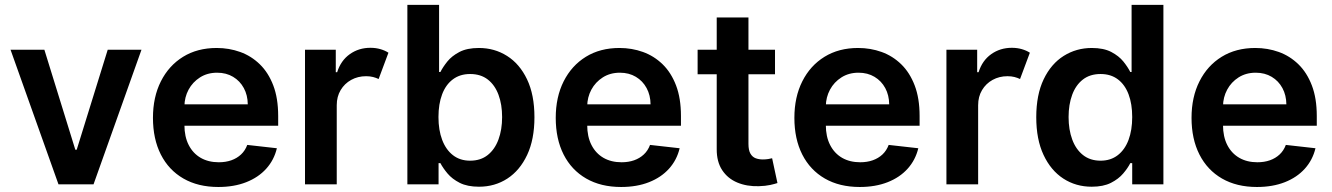

<svg xmlns="http://www.w3.org/2000/svg" viewBox="-20 -747 5398 778"><path d="M553.3 -545.5 359 0H217L22.7 -545.5H159.8L285.2 -140.3H290.8L416.5 -545.5Z M864.7 10.7Q782.7 10.7 723.2 -23.6Q663.7 -57.9 631.7 -120.9Q599.8 -183.9 599.8 -269.5Q599.8 -353.7 631.9 -417.4Q664.1 -481.2 721.9 -516.9Q779.8 -552.6 858 -552.6Q908.4 -552.6 953.3 -536.4Q998.2 -520.2 1032.8 -486.5Q1067.5 -452.8 1087.4 -400.7Q1107.2 -348.7 1107.2 -277V-237.6H660.2V-324.2H984Q983.7 -361.2 968 -390.1Q952.4 -419 924.5 -435.7Q896.7 -452.4 859.7 -452.4Q820.3 -452.4 790.5 -433.4Q760.7 -414.4 744.1 -383.7Q727.6 -353 727.3 -316.4V-240.8Q727.3 -193.2 744.7 -159.3Q762.1 -125.4 793.3 -107.4Q824.6 -89.5 866.5 -89.5Q894.5 -89.5 917.3 -97.5Q940 -105.5 956.7 -121.1Q973.4 -136.7 981.9 -159.8L1101.9 -146.3Q1090.6 -98.7 1058.8 -63.4Q1027 -28.1 977.6 -8.7Q928.3 10.7 864.7 10.7Z M1215.9 0V-545.5H1340.6V-454.5H1346.2Q1361.2 -501.8 1397.4 -527.5Q1433.6 -553.3 1480.8 -553.3Q1502.8 -553.3 1521.3 -547.9Q1539.8 -542.6 1554 -533.4L1514.2 -426.8Q1503.9 -431.8 1491.5 -435Q1479 -438.2 1463.4 -438.2Q1430 -438.2 1403.1 -423.3Q1376.1 -408.4 1360.3 -381.9Q1344.5 -355.5 1344.5 -320.7V0Z M1630.7 0V-727.3H1759.2V-455.3H1764.6Q1774.5 -475.1 1792.6 -497.7Q1810.7 -520.2 1841.6 -536.4Q1872.5 -552.6 1920.5 -552.6Q1983.7 -552.6 2034.6 -520.4Q2085.6 -488.3 2115.6 -425.6Q2145.6 -362.9 2145.6 -272Q2145.6 -182.2 2116.1 -119.3Q2086.6 -56.5 2035.9 -23.4Q1985.1 9.6 1920.8 9.6Q1873.9 9.6 1843 -6Q1812.1 -21.7 1793.5 -43.9Q1774.9 -66.1 1764.6 -85.9H1757.1V0ZM1756.7 -272.7Q1756.7 -219.8 1771.8 -180Q1786.9 -140.3 1815.5 -118.1Q1844.1 -95.9 1884.9 -95.9Q1927.6 -95.9 1956.3 -118.8Q1985.1 -141.7 1999.8 -181.6Q2014.6 -221.6 2014.6 -272.7Q2014.6 -323.5 2000 -362.9Q1985.4 -402.3 1956.7 -424.7Q1927.9 -447.1 1884.9 -447.1Q1843.8 -447.1 1815 -425.4Q1786.2 -403.8 1771.5 -364.7Q1756.7 -325.6 1756.7 -272.7Z M2496.8 10.7Q2414.8 10.7 2355.3 -23.6Q2295.8 -57.9 2263.8 -120.9Q2231.9 -183.9 2231.9 -269.5Q2231.9 -353.7 2264 -417.4Q2296.2 -481.2 2354 -516.9Q2411.9 -552.6 2490.1 -552.6Q2540.5 -552.6 2585.4 -536.4Q2630.3 -520.2 2665 -486.5Q2699.6 -452.8 2719.5 -400.7Q2739.3 -348.7 2739.3 -277V-237.6H2292.3V-324.2H2616.1Q2615.8 -361.2 2600.1 -390.1Q2584.5 -419 2556.6 -435.7Q2528.8 -452.4 2491.8 -452.4Q2452.4 -452.4 2422.6 -433.4Q2392.8 -414.4 2376.2 -383.7Q2359.7 -353 2359.4 -316.4V-240.8Q2359.4 -193.2 2376.8 -159.3Q2394.2 -125.4 2425.4 -107.4Q2456.7 -89.5 2498.6 -89.5Q2526.6 -89.5 2549.4 -97.5Q2572.1 -105.5 2588.8 -121.1Q2605.5 -136.7 2614 -159.8L2734 -146.3Q2722.7 -98.7 2690.9 -63.4Q2659.1 -28.1 2609.7 -8.7Q2560.4 10.7 2496.8 10.7Z M3120.4 -545.5V-446H2806.8V-545.5ZM2884.2 -676.1H3012.8V-164.1Q3012.8 -138.1 3020.8 -124.5Q3028.8 -110.8 3041.9 -105.8Q3055 -100.9 3071 -100.9Q3083.1 -100.9 3093.2 -102.6Q3103.3 -104.4 3108.7 -105.8L3130.3 -5.3Q3120 -1.8 3101 2.5Q3082 6.7 3054.7 7.5Q3006.4 8.9 2967.7 -7.3Q2929 -23.4 2906.4 -57.5Q2883.9 -91.6 2884.2 -142.8Z M3463.8 10.7Q3381.7 10.7 3322.3 -23.6Q3262.8 -57.9 3230.8 -120.9Q3198.9 -183.9 3198.9 -269.5Q3198.9 -353.7 3231 -417.4Q3263.1 -481.2 3321 -516.9Q3378.9 -552.6 3457 -552.6Q3507.5 -552.6 3552.4 -536.4Q3597.3 -520.2 3631.9 -486.5Q3666.5 -452.8 3686.4 -400.7Q3706.3 -348.7 3706.3 -277V-237.6H3259.2V-324.2H3583.1Q3582.7 -361.2 3567.1 -390.1Q3551.5 -419 3523.6 -435.7Q3495.7 -452.4 3458.8 -452.4Q3419.4 -452.4 3389.6 -433.4Q3359.7 -414.4 3343.2 -383.7Q3326.7 -353 3326.3 -316.4V-240.8Q3326.3 -193.2 3343.8 -159.3Q3361.2 -125.4 3392.4 -107.4Q3423.7 -89.5 3465.6 -89.5Q3493.6 -89.5 3516.3 -97.5Q3539.1 -105.5 3555.8 -121.1Q3572.4 -136.7 3581 -159.8L3701 -146.3Q3689.6 -98.7 3657.8 -63.4Q3626.1 -28.1 3576.7 -8.7Q3527.3 10.7 3463.8 10.7Z M3815 0V-545.5H3939.6V-454.5H3945.3Q3960.2 -501.8 3996.4 -527.5Q4032.7 -553.3 4079.9 -553.3Q4101.9 -553.3 4120.4 -547.9Q4138.8 -542.6 4153.1 -533.4L4113.3 -426.8Q4103 -431.8 4090.6 -435Q4078.1 -438.2 4062.5 -438.2Q4029.1 -438.2 4002.1 -423.3Q3975.1 -408.4 3959.3 -381.9Q3943.5 -355.5 3943.5 -320.7V0Z M4403.8 9.6Q4339.5 9.6 4288.7 -23.4Q4237.9 -56.5 4208.5 -119.3Q4179 -182.2 4179 -272Q4179 -362.9 4209 -425.6Q4239 -488.3 4290.1 -520.4Q4341.3 -552.6 4404.1 -552.6Q4452.1 -552.6 4483 -536.4Q4513.8 -520.2 4532 -497.7Q4550.1 -475.1 4560 -455.3H4565.3V-727.3H4694.2V0H4567.8V-85.9H4560Q4550.1 -66.1 4531.2 -43.9Q4512.4 -21.7 4481.5 -6Q4450.6 9.6 4403.8 9.6ZM4439.6 -95.9Q4480.5 -95.9 4509.2 -118.1Q4538 -140.3 4552.9 -180Q4567.8 -219.8 4567.8 -272.7Q4567.8 -325.6 4553.1 -364.7Q4538.4 -403.8 4509.8 -425.4Q4481.2 -447.1 4439.6 -447.1Q4396.7 -447.1 4367.9 -424.7Q4339.1 -402.3 4324.6 -362.9Q4310 -323.5 4310 -272.7Q4310 -221.6 4324.8 -181.6Q4339.5 -141.7 4368.4 -118.8Q4397.4 -95.9 4439.6 -95.9Z M5073.2 10.7Q4991.1 10.7 4931.6 -23.6Q4872.2 -57.9 4840.2 -120.9Q4808.2 -183.9 4808.2 -269.5Q4808.2 -353.7 4840.4 -417.4Q4872.5 -481.2 4930.4 -516.9Q4988.3 -552.6 5066.4 -552.6Q5116.8 -552.6 5161.8 -536.4Q5206.7 -520.2 5241.3 -486.5Q5275.9 -452.8 5295.8 -400.7Q5315.7 -348.7 5315.7 -277V-237.6H4868.6V-324.2H5192.5Q5192.1 -361.2 5176.5 -390.1Q5160.9 -419 5133 -435.7Q5105.1 -452.4 5068.2 -452.4Q5028.8 -452.4 4998.9 -433.4Q4969.1 -414.4 4952.6 -383.7Q4936.1 -353 4935.7 -316.4V-240.8Q4935.7 -193.2 4953.1 -159.3Q4970.5 -125.4 5001.8 -107.4Q5033 -89.5 5074.9 -89.5Q5103 -89.5 5125.7 -97.5Q5148.4 -105.5 5165.1 -121.1Q5181.8 -136.7 5190.3 -159.8L5310.4 -146.3Q5299 -98.7 5267.2 -63.4Q5235.4 -28.1 5186.1 -8.7Q5136.7 10.7 5073.2 10.7Z"/></svg>

Font: InterMG SemiBold
Style: Regular
Weight: 600
Designer: Rasmus Andersson
Foundry: rsms
Version: Version 3.019;December 26, 2023;FontCreator 15.0.0.2955 64-b